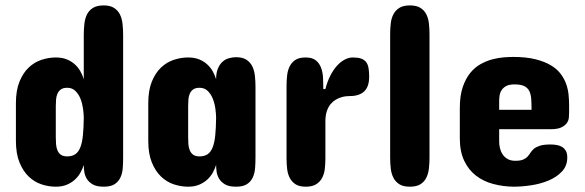

<svg xmlns="http://www.w3.org/2000/svg" viewBox="-20 -704 2207 724"><path d="M444.3 -110.4Q444.3 -89.8 442.9 -70.1Q441.4 -50.3 434.1 -34.7Q426.8 -19 412.1 -9.5Q397.5 0 371.1 0Q344.2 0 329.1 -9Q314 -18.1 306.6 -31Q299.3 -43.9 297.6 -58.1Q295.9 -72.3 295.9 -82Q291.5 -67.9 283.4 -53.2Q275.4 -38.6 262.7 -26.9Q250 -15.1 232.2 -7.6Q214.4 0 190.4 0Q163.6 0 136.7 -8.8Q109.9 -17.6 88.4 -38.1Q66.9 -58.6 53.5 -91.6Q40 -124.5 40 -172.9V-314.5Q40 -363.3 53.5 -396.2Q66.9 -429.2 88.4 -449.5Q109.9 -469.7 136.7 -478.5Q163.6 -487.3 190.4 -487.3Q214.4 -487.3 232.2 -480Q250 -472.7 262.7 -460.9Q275.4 -449.2 283.4 -434.6Q291.5 -419.9 295.9 -405.3V-572.3Q295.9 -593.3 298.1 -613.5Q300.3 -633.8 307.9 -649.2Q315.4 -664.6 330.3 -674.1Q345.2 -683.6 371.1 -683.6Q395.5 -683.6 410.2 -674.1Q424.8 -664.6 432.4 -649.2Q439.9 -633.8 442.1 -613.5Q444.3 -593.3 444.3 -572.3ZM190.4 -185.5Q190.4 -172.4 191.4 -159.7Q192.4 -147 196.8 -136.7Q201.2 -126.5 209.7 -120.4Q218.3 -114.3 233.4 -114.3Q252.4 -114.3 264.4 -122.8Q276.4 -131.3 283.2 -149.2Q290 -167 292.7 -194.1Q295.4 -221.2 295.9 -258.8Q295.9 -273.9 293.2 -293.7Q290.5 -313.5 283.7 -331.1Q276.9 -348.6 264.6 -360.8Q252.4 -373 233.4 -373Q218.3 -373 209.7 -366.9Q201.2 -360.8 196.8 -351.1Q192.4 -341.3 191.4 -328.9Q190.4 -316.4 190.4 -303.7Z M943.4 -110.4Q943.4 -89.8 941.9 -70.1Q940.4 -50.3 933.1 -34.7Q925.8 -19 911.1 -9.5Q896.5 0 870.1 0Q843.3 0 828.1 -9Q813 -18.1 805.7 -31Q798.3 -43.9 796.6 -58.1Q794.9 -72.3 794.9 -82Q790.5 -67.9 782.5 -53.2Q774.4 -38.6 761.7 -26.9Q749 -15.1 731.2 -7.6Q713.4 0 689.5 0Q662.6 0 635.7 -8.8Q608.9 -17.6 587.4 -38.1Q565.9 -58.6 552.5 -91.6Q539.1 -124.5 539.1 -172.9V-314.5Q539.1 -363.3 552.5 -396.2Q565.9 -429.2 587.4 -449.5Q608.9 -469.7 635.7 -478.5Q662.6 -487.3 689.5 -487.3Q713.4 -487.3 731.2 -480Q749 -472.7 761.7 -460.9Q774.4 -449.2 782.5 -434.6Q790.5 -419.9 794.9 -405.3Q794.9 -429.7 801.8 -445.8Q808.6 -461.9 819.3 -471.4Q830.1 -481 843.5 -484.6Q856.9 -488.3 870.1 -488.3Q894.5 -488.3 909.2 -478.8Q923.8 -469.2 931.4 -453.9Q939 -438.5 941.2 -418.2Q943.4 -397.9 943.4 -377ZM689.5 -185.5Q689.5 -172.4 690.4 -159.7Q691.4 -147 695.8 -136.7Q700.2 -126.5 708.7 -120.4Q717.3 -114.3 732.4 -114.3Q751.5 -114.3 763.4 -122.8Q775.4 -131.3 782.2 -149.2Q789.1 -167 791.7 -194.1Q794.4 -221.2 794.9 -258.8Q794.9 -273.9 792.2 -293.7Q789.6 -313.5 782.7 -331.1Q775.9 -348.6 763.7 -360.8Q751.5 -373 732.4 -373Q717.3 -373 708.7 -366.9Q700.2 -360.8 695.8 -351.1Q691.4 -341.3 690.4 -328.9Q689.5 -316.4 689.5 -303.7Z M1372.1 -415Q1372.1 -377 1353.3 -359.4Q1334.5 -341.8 1299.8 -341.8Q1294.9 -341.8 1285.9 -341.1Q1276.9 -340.3 1266.6 -337.2Q1256.3 -334 1245.8 -327.9Q1235.4 -321.8 1226.6 -311.3Q1217.8 -300.8 1212.4 -284.7Q1207 -268.6 1207 -246.1V-106.4Q1207 -86.4 1204.8 -67.4Q1202.6 -48.3 1194.8 -33.4Q1187 -18.6 1172.4 -9.3Q1157.7 0 1132.8 0Q1108.4 0 1094.2 -9.3Q1080.1 -18.6 1072.5 -33.4Q1064.9 -48.3 1062.7 -67.4Q1060.5 -86.4 1060.5 -106.4V-379.9Q1060.5 -400.4 1062.7 -419.7Q1064.9 -439 1072.5 -454.1Q1080.1 -469.2 1094.2 -478.3Q1108.4 -487.3 1132.8 -487.3Q1157.7 -487.3 1171.1 -476.3Q1184.6 -465.3 1190.9 -448Q1197.3 -430.7 1198.2 -409.4Q1199.2 -388.2 1199.2 -368.2H1207Q1213.9 -395.5 1225.1 -417.7Q1236.3 -439.9 1250 -455.3Q1263.7 -470.7 1279.3 -479Q1294.9 -487.3 1310.5 -487.3Q1329.6 -487.3 1341.6 -483.2Q1353.5 -479 1360.4 -470.2Q1367.2 -461.4 1369.6 -447.8Q1372.1 -434.1 1372.1 -415Z M1451.2 -575.2Q1451.2 -595.7 1453.4 -615.2Q1455.6 -634.8 1463.4 -649.9Q1471.2 -665 1485.8 -674.3Q1500.5 -683.6 1525.4 -683.6Q1550.8 -683.6 1565.4 -674.3Q1580.1 -665 1587.6 -649.9Q1595.2 -634.8 1597.4 -615.2Q1599.6 -595.7 1599.6 -575.2V-109.4Q1599.6 -88.9 1597.4 -69.1Q1595.2 -49.3 1587.6 -33.9Q1580.1 -18.6 1565.4 -9.3Q1550.8 0 1525.4 0Q1500.5 0 1485.8 -9.3Q1471.2 -18.6 1463.4 -33.9Q1455.6 -49.3 1453.4 -69.1Q1451.2 -88.9 1451.2 -109.4Z M2126 -278.3Q2126 -270.5 2125 -260Q2124 -249.5 2117.4 -240Q2110.8 -230.5 2096.7 -223.6Q2082.5 -216.8 2056.6 -216.8H1862.3V-169.9Q1862.3 -158.2 1865.2 -145.5Q1868.2 -132.8 1875.2 -122.1Q1882.3 -111.3 1894 -104.5Q1905.8 -97.7 1922.9 -97.7Q1942.4 -97.7 1952.9 -102.3Q1963.4 -106.9 1969.5 -113.8Q1975.6 -120.6 1980.5 -128.4Q1985.4 -136.2 1993.4 -143.1Q2001.5 -149.9 2015.9 -154.5Q2030.3 -159.2 2055.7 -159.2Q2067.9 -159.2 2079.3 -157.2Q2090.8 -155.3 2099.6 -149.9Q2108.4 -144.5 2113.8 -135Q2119.1 -125.5 2119.1 -110.4Q2119.1 -78.6 2099.1 -57.4Q2079.1 -36.1 2048.8 -23.4Q2018.6 -10.7 1983.2 -5.4Q1947.8 0 1917 0Q1876.5 -0.5 1839.8 -10.3Q1803.2 -20 1775.1 -41.5Q1747.1 -63 1730.5 -97.7Q1713.9 -132.3 1713.9 -182.6V-296.9Q1713.9 -343.3 1724.9 -375.5Q1735.8 -407.7 1753.4 -429.2Q1771 -450.7 1793 -462.6Q1814.9 -474.6 1837.4 -480.5Q1859.9 -486.3 1880.1 -487.8Q1900.4 -489.3 1915 -489.3Q1964.4 -489.3 1999.3 -480.5Q2034.2 -471.7 2057.6 -457.5Q2081.1 -443.4 2094.7 -424.8Q2108.4 -406.2 2115.2 -386.5Q2122.1 -366.7 2124 -346.4Q2126 -326.2 2126 -308.6ZM1862.3 -290H1984.4Q1984.4 -313 1983.2 -330.8Q1981.9 -348.6 1975.8 -360.8Q1969.7 -373 1956.8 -379.4Q1943.8 -385.7 1919.9 -385.7Q1899.9 -385.7 1888.4 -379.4Q1877 -373 1871.1 -363.5Q1865.2 -354 1863.8 -343.3Q1862.3 -332.5 1862.3 -324.2Z"/></svg>

Font: Concert One
Style: Regular
Weight: 400
Version: Version 1.003